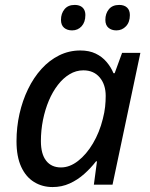

<svg xmlns="http://www.w3.org/2000/svg" viewBox="-20 -754 613 784"><path d="M194.8 9.8Q152.3 9.8 118.9 -11Q85.4 -31.7 66.4 -73.2Q47.4 -114.7 47.4 -177.2Q47.4 -234.9 59.6 -289.1Q71.8 -343.3 94.5 -390.1Q117.2 -437 149.2 -472.4Q181.2 -507.8 221.4 -527.8Q261.7 -547.9 308.1 -547.9Q344.2 -547.9 370.6 -535.2Q397 -522.5 415 -501.2Q433.1 -480 443.4 -455.1H448.2L478.5 -538.1H553.2L439.5 0H363.3L376 -95.2H372.1Q350.6 -67.4 323.7 -43.5Q296.9 -19.5 264.6 -4.9Q232.4 9.8 194.8 9.8ZM229 -70.3Q264.6 -70.3 298.8 -96.9Q333 -123.5 359.6 -168.5Q386.2 -213.4 399.9 -268.6Q406.7 -294.9 409.2 -317.9Q411.6 -340.8 411.6 -362.3Q411.6 -408.7 387.2 -437.7Q362.8 -466.8 320.3 -466.8Q290.5 -466.8 264.2 -450.9Q237.8 -435.1 216.3 -407.2Q194.8 -379.4 179.4 -343Q164.1 -306.6 155.5 -264.2Q147 -221.7 147 -177.7Q147 -125 168.5 -97.7Q189.9 -70.3 229 -70.3ZM455.1 -629.9Q435.5 -629.9 422.9 -640.6Q410.2 -651.4 410.2 -672.9Q410.2 -698.7 424.6 -716.3Q439 -733.9 466.8 -733.9Q487.3 -733.9 498.8 -723.1Q510.3 -712.4 510.3 -692.4Q510.3 -663.6 494.4 -646.7Q478.5 -629.9 455.1 -629.9ZM274.4 -629.9Q254.4 -629.9 241.7 -640.6Q229 -651.4 229 -672.9Q229 -698.7 243.4 -716.3Q257.8 -733.9 284.7 -733.9Q298.8 -733.9 308.6 -729Q318.4 -724.1 323.5 -714.8Q328.6 -705.6 328.6 -692.4Q328.6 -663.6 313.2 -646.7Q297.9 -629.9 274.4 -629.9Z"/></svg>

Font: Open Sans Medium
Style: Italic
Weight: 500
Italic angle: -12°
Designer: Monotype Design Team
Foundry: Monotype Imaging Inc.
Version: Version 3.000